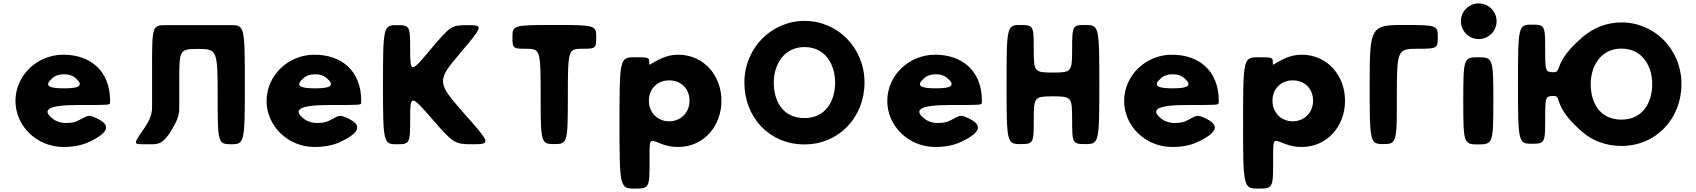

<svg xmlns="http://www.w3.org/2000/svg" viewBox="-20 -850 9980 1130"><path d="M627 -244C628 -248 628 -253 628 -256C628 -436 509 -528 353 -528C198 -528 71 -406 71 -256C71 -107 198 15 353 15C410 15 462 6 507 -16C640 -79 617 -120 555 -151C492 -182 498 -167 433 -137C415 -129 394 -126 366 -126C343 -126 315 -133 293 -149C222 -203 260 -232 441 -232C621 -232 627 -232 627 -244ZM287 -389C303 -404 327 -413 358 -413C384 -413 406 -406 423 -392C474 -348 452 -330 357 -330C262 -330 240 -347 287 -389Z M1035 -216V-389C1035 -557 1038 -562 1148 -562C1258 -562 1261 -554 1261 -281C1261 -9 1263 -1 1341 -1C1419 -1 1421 -11 1421 -352C1421 -692 1419 -702 1341 -702H1261H1035H955C877 -702 875 -695 875 -459V-216C874 -175 860 -142 838 -109C765 1 757 -1 835 -1C913 -1 937 10 1004 -109C1025 -145 1036 -182 1035 -216Z M2105 -244C2106 -248 2106 -253 2106 -256C2106 -436 1987 -528 1831 -528C1676 -528 1549 -406 1549 -256C1549 -107 1676 15 1831 15C1888 15 1940 6 1985 -16C2118 -79 2095 -120 2033 -151C1970 -182 1976 -167 1911 -137C1893 -129 1872 -126 1844 -126C1821 -126 1793 -133 1771 -149C1700 -203 1738 -232 1919 -232C2099 -232 2105 -232 2105 -244ZM1765 -389C1781 -404 1805 -413 1836 -413C1862 -413 1884 -406 1901 -392C1952 -348 1930 -330 1835 -330C1740 -330 1718 -347 1765 -389Z M2709 -185C2551 -365 2550 -374 2687 -536C2824 -697 2826 -702 2732 -702C2637 -702 2631 -698 2514 -559C2398 -420 2394 -420 2394 -559C2394 -698 2392 -702 2314 -702C2237 -702 2234 -692 2234 -352C2234 -11 2237 -1 2314 -1C2392 -1 2394 -5 2394 -150C2394 -294 2398 -294 2523 -150C2649 -5 2656 -1 2763 -1C2870 -1 2868 -6 2709 -185Z M3079 -563C3160 -563 3162 -555 3162 -282C3162 -10 3164 -2 3242 -2C3320 -2 3322 -10 3322 -282C3322 -555 3324 -563 3405 -563C3486 -563 3489 -565 3489 -633C3489 -701 3482 -703 3242 -703C3002 -703 2996 -701 2996 -633C2996 -565 2998 -563 3079 -563Z M4226 -257C4226 -407 4121 -528 3971 -528C3936 -528 3903 -520 3874 -507C3795 -471 3801 -456 3801 -484C3801 -512 3798 -513 3713 -513C3628 -513 3626 -502 3626 -127C3626 249 3628 260 3714 260C3800 260 3803 256 3803 106C3803 -45 3797 -32 3876 -2C3905 9 3936 15 3971 15C4121 15 4226 -107 4226 -257ZM4038 -257C4038 -186 3985 -136 3918 -136C3852 -136 3799 -186 3799 -257C3799 -327 3849 -377 3918 -377C3990 -377 4038 -327 4038 -257Z M4361 -364C4361 -159 4508 0 4715 0C4916 0 5068 -159 5068 -364C5068 -569 4910 -727 4715 -727C4522 -727 4361 -569 4361 -364ZM4534 -364C4534 -468 4592 -573 4715 -573C4839 -573 4895 -468 4895 -364C4895 -259 4842 -155 4715 -155C4584 -155 4534 -259 4534 -364Z M5758 -244C5759 -248 5759 -253 5759 -256C5759 -436 5640 -528 5484 -528C5329 -528 5202 -406 5202 -256C5202 -107 5329 15 5484 15C5541 15 5593 6 5638 -16C5771 -79 5748 -120 5686 -151C5623 -182 5629 -167 5564 -137C5546 -129 5525 -126 5497 -126C5474 -126 5446 -133 5424 -149C5353 -203 5391 -232 5572 -232C5752 -232 5758 -232 5758 -244ZM5418 -389C5434 -404 5458 -413 5489 -413C5515 -413 5537 -406 5554 -392C5605 -348 5583 -330 5488 -330C5393 -330 5371 -347 5418 -389Z M6177 -283C6287 -283 6290 -279 6290 -143C6290 -6 6292 -2 6370 -2C6448 -2 6450 -12 6450 -353C6450 -693 6448 -703 6370 -703C6292 -703 6290 -699 6290 -563C6290 -427 6287 -423 6177 -423C6067 -423 6064 -427 6064 -563C6064 -699 6062 -703 5984 -703C5906 -703 5904 -693 5904 -353C5904 -12 5906 -2 5984 -2C6062 -2 6064 -6 6064 -143C6064 -279 6067 -283 6177 -283Z M7152 -244C7153 -248 7153 -253 7153 -256C7153 -436 7034 -528 6878 -528C6723 -528 6596 -406 6596 -256C6596 -107 6723 15 6878 15C6935 15 6987 6 7032 -16C7165 -79 7142 -120 7080 -151C7017 -182 7023 -167 6958 -137C6940 -129 6919 -126 6891 -126C6868 -126 6840 -133 6818 -149C6747 -203 6785 -232 6966 -232C7146 -232 7152 -232 7152 -244ZM6812 -389C6828 -404 6852 -413 6883 -413C6909 -413 6931 -406 6948 -392C6999 -348 6977 -330 6882 -330C6787 -330 6765 -347 6812 -389Z M7896 -257C7896 -407 7791 -528 7641 -528C7606 -528 7573 -520 7544 -507C7465 -471 7471 -456 7471 -484C7471 -512 7468 -513 7383 -513C7298 -513 7296 -502 7296 -127C7296 249 7298 260 7384 260C7470 260 7473 256 7473 106C7473 -45 7467 -32 7546 -2C7575 9 7606 15 7641 15C7791 15 7896 -107 7896 -257ZM7708 -257C7708 -186 7655 -136 7588 -136C7522 -136 7469 -186 7469 -257C7469 -327 7519 -377 7588 -377C7660 -377 7708 -327 7708 -257Z M8201 -282C8201 -555 8204 -563 8321 -563C8439 -563 8442 -565 8442 -633C8442 -701 8436 -703 8242 -703C8047 -703 8041 -693 8041 -353C8041 -12 8043 -2 8121 -2C8199 -2 8202 -10 8201 -282Z M8683 -830C8741 -830 8788 -783 8788 -725C8788 -667 8741 -620 8683 -620C8625 -620 8578 -667 8578 -725C8578 -783 8625 -830 8683 -830ZM8680 -513C8594 -513 8592 -506 8592 -257C8592 -7 8594 0 8680 0C8766 0 8769 -7 8769 -257C8769 -506 8766 -513 8680 -513Z M9125 -285C9174 -285 9115 -227 9292 -74C9352 -22 9432 9 9523 9C9725 9 9876 -150 9876 -355C9876 -560 9718 -718 9523 -718C9438 -718 9360 -687 9298 -635C9118 -483 9175 -425 9125 -425C9075 -425 9074 -429 9074 -565C9074 -701 9071 -705 8994 -705C8916 -705 8914 -695 8914 -355C8914 -14 8916 -4 8994 -4C9071 -4 9074 -8 9074 -145C9074 -281 9075 -285 9125 -285ZM9342 -355C9342 -459 9400 -564 9523 -564C9647 -564 9704 -459 9704 -355C9704 -250 9651 -146 9523 -146C9392 -146 9342 -250 9342 -355Z"/></svg>

Font: Hussar Print
Style: Bold
Weight: 700
Foundry: Cannot Into Space Fonts
Version: Version 2.00